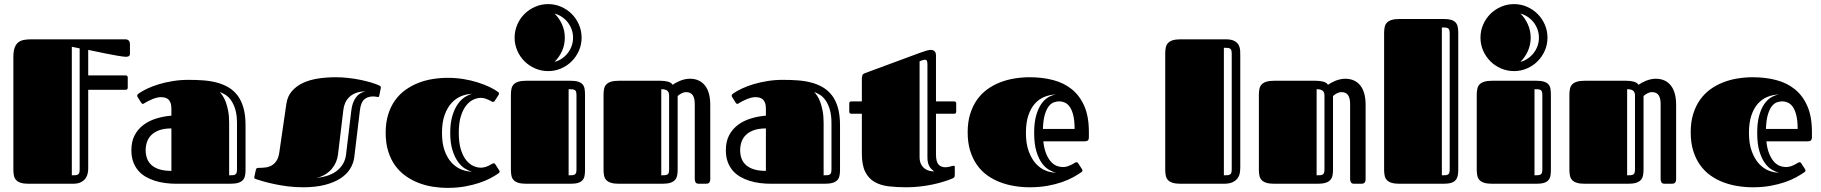

<svg xmlns="http://www.w3.org/2000/svg" viewBox="-20 -892 8841 932"><path d="M408.2 -73.2Q408.2 -62 405.5 -49.3Q402.8 -36.6 394.8 -25.6Q386.7 -14.6 372.1 -7.3Q357.4 0 334 0H119.1Q96.2 0 81.8 -4.4Q67.4 -8.8 59.1 -17.1Q50.8 -25.4 47.9 -38.1Q44.9 -50.8 44.9 -67.9V-616.2Q44.9 -644 51.3 -660.9Q57.6 -677.7 69.3 -686.8Q81.1 -695.8 97.4 -698.5Q113.8 -701.2 133.8 -701.2H587.4Q610.8 -701.2 610.8 -676.8V-631.8Q610.8 -622.1 605 -619.1Q599.1 -616.2 590.8 -616.2Q585.9 -616.2 575.7 -617.7Q565.4 -619.1 551.8 -621.3Q538.1 -623.5 522.2 -626.7Q506.3 -629.9 490.2 -632.8Q452.6 -640.1 408.2 -649.9V-525.9H589.8Q600.1 -525.9 600.1 -515.6V-466.8Q600.1 -456.1 589.8 -456.1H408.2ZM366.7 -657.2 328.6 -665V-41Q340.3 -41 347.7 -41.7Q355 -42.5 359.4 -45.7Q363.8 -48.8 365.2 -54.9Q366.7 -61 366.7 -72.3Z M835.9 0Q809.6 0 783 -3.4Q756.3 -6.8 732.2 -14.4Q708 -22 687 -34.2Q666 -46.4 650.6 -64.5Q635.3 -82.5 626.5 -106.9Q617.7 -131.3 617.7 -163.1Q617.7 -205.6 633.8 -235.8Q649.9 -266.1 677 -286.1Q704.1 -306.2 739.3 -316.9Q774.4 -327.6 812 -330.6V-364.3Q812 -383.3 807.1 -394.5Q802.2 -405.8 794.7 -411.4Q787.1 -417 778.1 -418.7Q769 -420.4 760.7 -420.4Q751 -420.4 740 -417.5Q729 -414.6 718.8 -410.4Q708.5 -406.2 699.2 -401.4Q689.9 -396.5 683.6 -392.6Q680.7 -390.6 678.2 -389.2Q675.8 -387.7 673.3 -387.7Q668.9 -387.7 665 -394L648.4 -420.4Q646 -423.8 646 -427.7Q646 -431.6 649.2 -434.6Q652.3 -437.5 655.3 -439.5Q671.4 -450.7 696.3 -462.4Q721.2 -474.1 752.2 -483.4Q783.2 -492.7 819.3 -498.5Q855.5 -504.4 894 -504.4Q930.7 -504.4 965.6 -502Q1000.5 -499.5 1031.5 -491.5Q1062.5 -483.4 1088.1 -468.5Q1113.8 -453.6 1132.6 -429.2Q1151.4 -404.8 1161.6 -369.1Q1171.9 -333.5 1171.9 -283.7V-65.9Q1171.9 -49.8 1168.9 -37.4Q1166 -24.9 1157.7 -16.6Q1149.4 -8.3 1134.8 -4.2Q1120.1 0 1096.7 0ZM812 -268.6Q776.9 -268.6 752.9 -259.8Q729 -251 714.4 -236.3Q699.7 -221.7 693.4 -202.4Q687 -183.1 687 -162.6Q687 -142.1 693.4 -123.8Q699.7 -105.5 714.4 -91.8Q729 -78.1 752.9 -70.3Q776.9 -62.5 812 -62.5ZM1092.3 -41Q1104 -41 1111.3 -41.7Q1118.7 -42.5 1123 -45.7Q1127.4 -48.8 1128.9 -54.9Q1130.4 -61 1130.4 -72.3V-294.4Q1130.4 -334 1122.1 -361.1Q1113.8 -388.2 1101.3 -405.5Q1088.9 -422.9 1074.2 -431.9Q1059.6 -440.9 1046.9 -445.3Q1052.7 -439 1060.8 -427.2Q1068.8 -415.5 1075.7 -397.5Q1082.5 -379.4 1087.4 -354.2Q1092.3 -329.1 1092.3 -296.4Z M1609.9 -517.1Q1641.1 -517.1 1672.4 -513.4Q1703.6 -509.8 1731.7 -503.9Q1759.8 -498 1783 -491Q1806.2 -483.9 1820.8 -477.1Q1823.2 -476.1 1825.9 -474.1Q1828.6 -472.2 1828.6 -466.8Q1828.6 -465.3 1828.1 -462.9Q1827.6 -460.4 1827.1 -458L1821.3 -429.2Q1820.3 -423.3 1818.6 -422.1Q1816.9 -420.9 1815.4 -420.9Q1813 -420.9 1806.2 -422.4Q1799.3 -423.8 1791.5 -423.8Q1763.7 -423.8 1747.6 -408.9Q1731.4 -394 1727.1 -356.9L1699.7 -128.9Q1695.8 -98.6 1679.4 -72.3Q1663.1 -45.9 1632.3 -25.9Q1601.6 -5.9 1556.4 5.6Q1511.2 17.1 1450.7 17.1Q1412.6 17.1 1376.5 12.5Q1340.3 7.8 1309.8 1.2Q1279.3 -5.4 1256.6 -12Q1233.9 -18.6 1222.7 -22.5Q1218.8 -23.4 1216.6 -25.1Q1214.4 -26.9 1214.4 -30.8Q1214.4 -32.7 1214.8 -35.2Q1215.3 -37.6 1216.3 -41L1222.2 -68.4Q1223.1 -72.3 1225.6 -74.7Q1228 -77.1 1234.4 -77.1Q1250.5 -77.1 1266.8 -78.9Q1283.2 -80.6 1297.1 -87.9Q1311 -95.2 1321.5 -110.4Q1332 -125.5 1335.9 -152.8L1370.1 -388.2Q1375.5 -425.3 1397.5 -450.2Q1419.4 -475.1 1451.9 -490Q1484.4 -504.9 1525.4 -511Q1566.4 -517.1 1609.9 -517.1ZM1517.1 -28.3Q1584.5 -36.1 1619.4 -66.2Q1654.3 -96.2 1659.7 -141.1L1685.5 -356.9Q1689.9 -394 1707.3 -418.5Q1724.6 -442.9 1754.9 -448.2Q1727.5 -448.2 1708.3 -440.9Q1689 -433.6 1675.8 -421.1Q1662.6 -408.7 1655.5 -392.1Q1648.4 -375.5 1646.5 -356.9L1620.6 -141.1Q1618.2 -122.1 1610.6 -104.5Q1603 -86.9 1590.3 -72Q1577.6 -57.1 1559.3 -45.7Q1541 -34.2 1517.1 -28.3Z M2207 -247.1Q2207 -197.8 2217.5 -165Q2228 -132.3 2244.1 -113Q2260.3 -93.8 2278.8 -85.9Q2297.4 -78.1 2313.5 -78.1Q2325.7 -78.1 2335.9 -81.3Q2346.2 -84.5 2354 -88.6Q2361.8 -92.8 2367.2 -95.9Q2372.6 -99.1 2375.5 -99.1Q2379.9 -99.1 2381.6 -97.7Q2383.3 -96.2 2385.7 -92.3L2402.8 -65.9Q2405.3 -62 2405.3 -59.1Q2405.3 -55.7 2403.3 -53.7Q2401.4 -51.8 2399.4 -50.3Q2383.3 -39.1 2359.9 -26.6Q2336.4 -14.2 2305.4 -3.9Q2274.4 6.3 2236.3 13.2Q2198.2 20 2153.3 20Q2116.7 20 2080.1 14.2Q2043.5 8.3 2010 -4.9Q1976.6 -18.1 1947.8 -38.8Q1918.9 -59.6 1897.7 -89.1Q1876.5 -118.7 1864.3 -158Q1852.1 -197.3 1852.1 -247.1Q1852.1 -296.9 1864.3 -336.2Q1876.5 -375.5 1897.7 -405Q1918.9 -434.6 1947.8 -455.3Q1976.6 -476.1 2010 -489.3Q2043.5 -502.4 2080.1 -508.3Q2116.7 -514.2 2153.3 -514.2Q2193.4 -514.2 2230.5 -508.1Q2267.6 -502 2299.1 -491.9Q2330.6 -481.9 2355.7 -470Q2380.9 -458 2396.5 -446.3Q2398.4 -444.8 2400.4 -442.9Q2402.3 -440.9 2402.3 -437.5Q2402.3 -434.1 2399.9 -430.7L2382.8 -404.3Q2380.4 -400.4 2378.7 -398.9Q2377 -397.5 2372.6 -397.5Q2369.6 -397.5 2364.7 -400.4Q2359.9 -403.3 2352.5 -407Q2345.2 -410.6 2335.4 -413.8Q2325.7 -417 2313.5 -417Q2297.4 -417 2278.8 -408.9Q2260.3 -400.9 2244.1 -381.3Q2228 -361.8 2217.5 -329.1Q2207 -296.4 2207 -247.1ZM2272 -58.6Q2256.3 -62 2237.8 -73.2Q2219.2 -84.5 2203.1 -106.7Q2187 -128.9 2176.3 -163.3Q2165.5 -197.8 2165.5 -247.1Q2165.5 -296.4 2176.3 -331.1Q2187 -365.7 2203.1 -387.9Q2219.2 -410.2 2237.8 -421.6Q2256.3 -433.1 2272 -436.5Q2245.6 -436 2219.5 -425.5Q2193.4 -415 2172.4 -392.6Q2151.4 -370.1 2138.4 -334.2Q2125.5 -298.3 2125.5 -247.1Q2125.5 -195.8 2138.4 -160.2Q2151.4 -124.5 2172.4 -102.1Q2193.4 -79.6 2219.5 -69.3Q2245.6 -59.1 2272 -58.6Z M2460 -432.1Q2460 -448.7 2462.9 -461.7Q2465.8 -474.6 2474.1 -482.9Q2482.4 -491.2 2497.1 -495.6Q2511.7 -500 2535.2 -500H2749Q2771.5 -500 2785.4 -495.8Q2799.3 -491.7 2807.1 -483.4Q2814.9 -475.1 2817.4 -462.4Q2819.8 -449.7 2819.8 -432.1V-66.9Q2819.8 -50.3 2817.4 -37.8Q2814.9 -25.4 2807.1 -16.8Q2799.3 -8.3 2785.4 -4.2Q2771.5 0 2749 0H2535.2Q2511.7 0 2497.1 -4.4Q2482.4 -8.8 2474.1 -17.1Q2465.8 -25.4 2462.9 -38.1Q2460 -50.8 2460 -67.9ZM2478 -709Q2478 -742.7 2491 -772.5Q2503.9 -802.2 2525.9 -824.2Q2547.9 -846.2 2577.6 -859.1Q2607.4 -872.1 2641.1 -872.1Q2674.3 -872.1 2703.9 -859.1Q2733.4 -846.2 2755.4 -824.2Q2777.3 -802.2 2790.3 -772.5Q2803.2 -742.7 2803.2 -709Q2803.2 -675.8 2790.3 -646.2Q2777.3 -616.7 2755.4 -594.7Q2733.4 -572.8 2703.9 -559.8Q2674.3 -546.9 2641.1 -546.9Q2607.4 -546.9 2577.6 -559.8Q2547.9 -572.8 2525.9 -594.7Q2503.9 -616.7 2491 -646.2Q2478 -675.8 2478 -709ZM2778.3 -427.7Q2778.3 -438.5 2776.9 -444.8Q2775.4 -451.2 2771 -454.3Q2766.6 -457.5 2759.3 -458.3Q2752 -459 2740.2 -459V-41Q2752 -41 2759.3 -41.7Q2766.6 -42.5 2771 -45.7Q2775.4 -48.8 2776.9 -54.9Q2778.3 -61 2778.3 -72.3ZM2721.7 -709Q2721.7 -674.8 2708.3 -644.5Q2694.8 -614.3 2671.9 -591.8Q2691.4 -596.7 2707.8 -607.9Q2724.1 -619.1 2736.1 -634.5Q2748 -649.9 2754.9 -668.9Q2761.7 -688 2761.7 -709Q2761.7 -730 2754.9 -749Q2748 -768.1 2736.1 -783.4Q2724.1 -798.8 2707.8 -809.8Q2691.4 -820.8 2671.9 -826.2Q2694.8 -803.7 2708.3 -773.4Q2721.7 -743.2 2721.7 -709Z M2909.7 -432.1Q2909.7 -448.7 2912.6 -461.7Q2915.5 -474.6 2923.8 -482.9Q2932.1 -491.2 2946.8 -495.6Q2961.4 -500 2984.9 -500H3184.6Q3206.5 -500 3222.4 -495.6Q3238.3 -491.2 3245.1 -480.5Q3251.5 -484.9 3260.5 -490Q3269.5 -495.1 3280.3 -499.5Q3291 -503.9 3303.2 -506.8Q3315.4 -509.8 3328.6 -509.8Q3375.5 -509.8 3401.6 -477.5Q3427.7 -445.3 3427.7 -382.8V-22.9Q3427.7 -14.6 3425.5 -10Q3423.3 -5.4 3420.2 -3.2Q3417 -1 3412.6 -0.5Q3408.2 0 3403.8 0H3372.6Q3359.9 0 3356.2 -7.3Q3352.5 -14.6 3352.5 -22.9V-387.7Q3352.5 -415.5 3342.5 -430.2Q3332.5 -444.8 3310.5 -444.8Q3299.3 -444.8 3287.8 -438.7Q3276.4 -432.6 3269.5 -425.8V-68.4Q3269.5 -51.3 3266.6 -38.6Q3263.7 -25.9 3255.4 -17.3Q3247.1 -8.8 3232.4 -4.4Q3217.8 0 3194.3 0H2984.9Q2961.4 0 2946.8 -4.4Q2932.1 -8.8 2923.8 -17.1Q2915.5 -25.4 2912.6 -38.1Q2909.7 -50.8 2909.7 -67.9ZM3228 -427.7Q3228 -444.8 3219 -451.9Q3210 -459 3189.9 -459V-41Q3201.7 -41 3209 -41.7Q3216.3 -42.5 3220.7 -45.7Q3225.1 -48.8 3226.6 -54.9Q3228 -61 3228 -72.3Z M3721.7 0Q3695.3 0 3668.7 -3.4Q3642.1 -6.8 3617.9 -14.4Q3593.8 -22 3572.8 -34.2Q3551.8 -46.4 3536.4 -64.5Q3521 -82.5 3512.2 -106.9Q3503.4 -131.3 3503.4 -163.1Q3503.4 -205.6 3519.5 -235.8Q3535.6 -266.1 3562.7 -286.1Q3589.8 -306.2 3625 -316.9Q3660.2 -327.6 3697.8 -330.6V-364.3Q3697.8 -383.3 3692.9 -394.5Q3688 -405.8 3680.4 -411.4Q3672.9 -417 3663.8 -418.7Q3654.8 -420.4 3646.5 -420.4Q3636.7 -420.4 3625.7 -417.5Q3614.7 -414.6 3604.5 -410.4Q3594.2 -406.2 3585 -401.4Q3575.7 -396.5 3569.3 -392.6Q3566.4 -390.6 3564 -389.2Q3561.5 -387.7 3559.1 -387.7Q3554.7 -387.7 3550.8 -394L3534.2 -420.4Q3531.7 -423.8 3531.7 -427.7Q3531.7 -431.6 3534.9 -434.6Q3538.1 -437.5 3541 -439.5Q3557.1 -450.7 3582 -462.4Q3606.9 -474.1 3637.9 -483.4Q3668.9 -492.7 3705.1 -498.5Q3741.2 -504.4 3779.8 -504.4Q3816.4 -504.4 3851.3 -502Q3886.2 -499.5 3917.2 -491.5Q3948.2 -483.4 3973.9 -468.5Q3999.5 -453.6 4018.3 -429.2Q4037.1 -404.8 4047.4 -369.1Q4057.6 -333.5 4057.6 -283.7V-65.9Q4057.6 -49.8 4054.7 -37.4Q4051.8 -24.9 4043.5 -16.6Q4035.2 -8.3 4020.5 -4.2Q4005.9 0 3982.4 0ZM3697.8 -268.6Q3662.6 -268.6 3638.7 -259.8Q3614.7 -251 3600.1 -236.3Q3585.4 -221.7 3579.1 -202.4Q3572.8 -183.1 3572.8 -162.6Q3572.8 -142.1 3579.1 -123.8Q3585.4 -105.5 3600.1 -91.8Q3614.7 -78.1 3638.7 -70.3Q3662.6 -62.5 3697.8 -62.5ZM3978 -41Q3989.7 -41 3997.1 -41.7Q4004.4 -42.5 4008.8 -45.7Q4013.2 -48.8 4014.6 -54.9Q4016.1 -61 4016.1 -72.3V-294.4Q4016.1 -334 4007.8 -361.1Q3999.5 -388.2 3987.1 -405.5Q3974.6 -422.9 3960 -431.9Q3945.3 -440.9 3932.6 -445.3Q3938.5 -439 3946.5 -427.2Q3954.6 -415.5 3961.4 -397.5Q3968.3 -379.4 3973.1 -354.2Q3978 -329.1 3978 -296.4Z M4112.8 -339.8Q4102.5 -339.8 4102.5 -350.6V-389.6Q4102.5 -399.9 4112.8 -399.9H4163.6V-510.7Q4163.6 -518.1 4165.8 -525.4Q4168 -532.7 4177.7 -536.6L4447.3 -636.2Q4465.8 -643.1 4478 -646.5Q4490.2 -649.9 4499.5 -649.9Q4502.9 -649.9 4507.1 -648.7Q4511.2 -647.5 4514.9 -644.5Q4518.6 -641.6 4521 -636.5Q4523.4 -631.3 4523.4 -624V-399.9H4611.3Q4621.6 -399.9 4621.6 -389.6V-350.6Q4621.6 -339.8 4611.3 -339.8H4523.4V-143.1Q4523.4 -108.4 4534.9 -94.2Q4546.4 -80.1 4570.3 -80.1Q4575.7 -80.1 4581.5 -81.3Q4587.4 -82.5 4592.5 -83.7Q4597.7 -85 4602.1 -86.2Q4606.4 -87.4 4609.4 -87.4Q4614.7 -87.4 4614.7 -81.1V-43.5Q4614.7 -33.7 4610.8 -30.3Q4606.9 -26.9 4604 -25.9Q4585.4 -18.1 4560.3 -10.3Q4535.2 -2.4 4506.1 3.7Q4477.1 9.8 4444.8 13.4Q4412.6 17.1 4380.4 17.1Q4334 17.1 4294.2 12.5Q4254.4 7.8 4225.3 -8.8Q4196.3 -25.4 4179.9 -58.1Q4163.6 -90.8 4163.6 -147V-339.8ZM4481.9 -580.1Q4481.9 -589.8 4479.7 -595.9Q4477.5 -602.1 4469.2 -602.1Q4466.3 -602.1 4461.7 -601.1Q4457 -600.1 4451.7 -597.7L4443.8 -594.2V-130.4Q4443.8 -108.4 4451.2 -94.7Q4458.5 -81.1 4469.2 -73.2Q4480 -65.4 4492.2 -62.7Q4504.4 -60.1 4514.2 -60.1Q4506.8 -65.9 4500.7 -72Q4494.6 -78.1 4490.5 -86.2Q4486.3 -94.2 4484.1 -104.2Q4481.9 -114.3 4481.9 -128.4Z M5138.7 -81.1Q5151.9 -81.1 5162.6 -84.7Q5173.3 -88.4 5181.9 -92.8Q5190.4 -97.2 5196 -100.8Q5201.7 -104.5 5204.6 -104.5Q5209 -104.5 5210.7 -103Q5212.4 -101.6 5214.8 -97.7L5231.9 -71.3Q5234.4 -67.4 5234.4 -64.5Q5234.4 -61 5232.4 -59.1Q5230.5 -57.1 5228.5 -55.7Q5212.4 -44.4 5189 -31.5Q5165.5 -18.6 5134.5 -7.8Q5103.5 2.9 5064.5 10Q5025.4 17.1 4978.5 17.1Q4941.9 17.1 4905.3 11.2Q4868.7 5.4 4835.2 -7.3Q4801.8 -20 4772.9 -40.5Q4744.1 -61 4722.9 -90.8Q4701.7 -120.6 4689.5 -159.9Q4677.2 -199.2 4677.2 -250Q4677.2 -299.8 4689.5 -339.1Q4701.7 -378.4 4722.9 -408.2Q4744.1 -438 4772.9 -458.7Q4801.8 -479.5 4835.2 -492.4Q4868.7 -505.4 4905.3 -511.2Q4941.9 -517.1 4978.5 -517.1Q5039.6 -517.1 5092 -503.4Q5144.5 -489.7 5183.1 -458.5Q5221.7 -427.2 5243.7 -376.5Q5265.6 -325.7 5265.6 -252V-224.6Q5265.6 -215.8 5261.2 -210.9Q5256.8 -206.1 5246.6 -206.1H5044.4Q5048.3 -169.9 5058.3 -145.8Q5068.4 -121.6 5081.3 -107.2Q5094.2 -92.8 5109.4 -86.9Q5124.5 -81.1 5138.7 -81.1ZM5196.3 -266.1Q5196.3 -305.2 5190.2 -330.8Q5184.1 -356.4 5173.8 -371.8Q5163.6 -387.2 5149.7 -393.6Q5135.7 -399.9 5120.6 -399.9Q5109.4 -399.9 5096.2 -395.5Q5083 -391.1 5071.5 -377Q5060.1 -362.8 5052 -336.4Q5043.9 -310.1 5042.5 -266.1ZM5106.4 -53.7Q5090.8 -57.1 5072.3 -67.6Q5053.7 -78.1 5037.6 -100.1Q5021.5 -122.1 5010.7 -157.7Q5000 -193.4 5000 -247.1Q5000 -296.4 5009.5 -330.6Q5019 -364.7 5034.2 -386.7Q5049.3 -408.7 5068.4 -419.7Q5087.4 -430.7 5106.4 -433.6Q5077.1 -432.6 5050.5 -422.1Q5023.9 -411.6 5003.7 -389.2Q4983.4 -366.7 4971.7 -331.5Q4960 -296.4 4960 -247.1Q4960 -194.3 4973.6 -157.5Q4987.3 -120.6 5008.5 -97.4Q5029.8 -74.2 5055.7 -64Q5081.5 -53.7 5106.4 -53.7Z M5636.2 -632.8Q5636.2 -649.9 5639.2 -662.6Q5642.1 -675.3 5650.4 -683.8Q5658.7 -692.4 5673.3 -696.8Q5688 -701.2 5711.4 -701.2H5929.2Q5957.5 -701.2 5972.4 -692.9Q5987.3 -684.6 5993.4 -672.1Q5999.5 -659.7 6000 -645.8Q6000.5 -631.8 6000.5 -620.1V-79.1Q6000.5 -67.9 5998.5 -54.2Q5996.6 -40.5 5988.8 -28.6Q5981 -16.6 5964.8 -8.3Q5948.7 0 5920.4 0H5711.4Q5688 0 5673.3 -4.4Q5658.7 -8.8 5650.4 -17.1Q5642.1 -25.4 5639.2 -38.1Q5636.2 -50.8 5636.2 -67.9ZM5959 -628.9Q5959 -639.6 5957.5 -646Q5956.1 -652.3 5951.7 -655.5Q5947.3 -658.7 5939.9 -659.4Q5932.6 -660.2 5920.9 -660.2V-41Q5932.6 -41 5939.9 -41.7Q5947.3 -42.5 5951.7 -45.7Q5956.1 -48.8 5957.5 -54.9Q5959 -61 5959 -72.3Z M6090.8 -432.1Q6090.8 -448.7 6093.8 -461.7Q6096.7 -474.6 6105 -482.9Q6113.3 -491.2 6127.9 -495.6Q6142.6 -500 6166 -500H6365.7Q6387.7 -500 6403.6 -495.6Q6419.4 -491.2 6426.3 -480.5Q6432.6 -484.9 6441.7 -490Q6450.7 -495.1 6461.4 -499.5Q6472.2 -503.9 6484.4 -506.8Q6496.6 -509.8 6509.8 -509.8Q6556.6 -509.8 6582.8 -477.5Q6608.9 -445.3 6608.9 -382.8V-22.9Q6608.9 -14.6 6606.7 -10Q6604.5 -5.4 6601.3 -3.2Q6598.1 -1 6593.8 -0.5Q6589.4 0 6585 0H6553.7Q6541 0 6537.4 -7.3Q6533.7 -14.6 6533.7 -22.9V-387.7Q6533.7 -415.5 6523.7 -430.2Q6513.7 -444.8 6491.7 -444.8Q6480.5 -444.8 6469 -438.7Q6457.5 -432.6 6450.7 -425.8V-68.4Q6450.7 -51.3 6447.8 -38.6Q6444.8 -25.9 6436.5 -17.3Q6428.2 -8.8 6413.6 -4.4Q6398.9 0 6375.5 0H6166Q6142.6 0 6127.9 -4.4Q6113.3 -8.8 6105 -17.1Q6096.7 -25.4 6093.8 -38.1Q6090.8 -50.8 6090.8 -67.9ZM6409.2 -427.7Q6409.2 -444.8 6400.1 -451.9Q6391.1 -459 6371.1 -459V-41Q6382.8 -41 6390.1 -41.7Q6397.5 -42.5 6401.9 -45.7Q6406.2 -48.8 6407.7 -54.9Q6409.2 -61 6409.2 -72.3Z M6698.7 -731.9Q6698.7 -748.5 6701.7 -761.5Q6704.6 -774.4 6712.9 -782.7Q6721.2 -791 6735.8 -795.4Q6750.5 -799.8 6773.9 -799.8H6987.8Q7010.3 -799.8 7023.9 -795.7Q7037.6 -791.5 7045.4 -783.2Q7053.2 -774.9 7055.9 -762.2Q7058.6 -749.5 7058.6 -732.4V-66.9Q7058.6 -50.3 7055.7 -37.8Q7052.7 -25.4 7044.9 -16.8Q7037.1 -8.3 7023.2 -4.2Q7009.3 0 6986.8 0H6773.9Q6750.5 0 6735.8 -4.4Q6721.2 -8.8 6712.9 -17.1Q6704.6 -25.4 6701.7 -38.1Q6698.7 -50.8 6698.7 -67.9ZM7017.1 -727.5Q7017.1 -738.3 7015.6 -744.6Q7014.2 -751 7009.8 -754.2Q7005.4 -757.3 6998 -758.1Q6990.7 -758.8 6979 -758.8V-41Q6990.7 -41 6998 -41.7Q7005.4 -42.5 7009.8 -45.7Q7014.2 -48.8 7015.6 -54.9Q7017.1 -61 7017.1 -72.3Z M7148.4 -432.1Q7148.4 -448.7 7151.4 -461.7Q7154.3 -474.6 7162.6 -482.9Q7170.9 -491.2 7185.5 -495.6Q7200.2 -500 7223.6 -500H7437.5Q7460 -500 7473.9 -495.8Q7487.8 -491.7 7495.6 -483.4Q7503.4 -475.1 7505.9 -462.4Q7508.3 -449.7 7508.3 -432.1V-66.9Q7508.3 -50.3 7505.9 -37.8Q7503.4 -25.4 7495.6 -16.8Q7487.8 -8.3 7473.9 -4.2Q7460 0 7437.5 0H7223.6Q7200.2 0 7185.5 -4.4Q7170.9 -8.8 7162.6 -17.1Q7154.3 -25.4 7151.4 -38.1Q7148.4 -50.8 7148.4 -67.9ZM7166.5 -709Q7166.5 -742.7 7179.4 -772.5Q7192.4 -802.2 7214.4 -824.2Q7236.3 -846.2 7266.1 -859.1Q7295.9 -872.1 7329.6 -872.1Q7362.8 -872.1 7392.3 -859.1Q7421.9 -846.2 7443.8 -824.2Q7465.8 -802.2 7478.8 -772.5Q7491.7 -742.7 7491.7 -709Q7491.7 -675.8 7478.8 -646.2Q7465.8 -616.7 7443.8 -594.7Q7421.9 -572.8 7392.3 -559.8Q7362.8 -546.9 7329.6 -546.9Q7295.9 -546.9 7266.1 -559.8Q7236.3 -572.8 7214.4 -594.7Q7192.4 -616.7 7179.4 -646.2Q7166.5 -675.8 7166.5 -709ZM7466.8 -427.7Q7466.8 -438.5 7465.3 -444.8Q7463.9 -451.2 7459.5 -454.3Q7455.1 -457.5 7447.8 -458.3Q7440.4 -459 7428.7 -459V-41Q7440.4 -41 7447.8 -41.7Q7455.1 -42.5 7459.5 -45.7Q7463.9 -48.8 7465.3 -54.9Q7466.8 -61 7466.8 -72.3ZM7410.2 -709Q7410.2 -674.8 7396.7 -644.5Q7383.3 -614.3 7360.4 -591.8Q7379.9 -596.7 7396.2 -607.9Q7412.6 -619.1 7424.6 -634.5Q7436.5 -649.9 7443.4 -668.9Q7450.2 -688 7450.2 -709Q7450.2 -730 7443.4 -749Q7436.5 -768.1 7424.6 -783.4Q7412.6 -798.8 7396.2 -809.8Q7379.9 -820.8 7360.4 -826.2Q7383.3 -803.7 7396.7 -773.4Q7410.2 -743.2 7410.2 -709Z M7598.1 -432.1Q7598.1 -448.7 7601.1 -461.7Q7604 -474.6 7612.3 -482.9Q7620.6 -491.2 7635.3 -495.6Q7649.9 -500 7673.3 -500H7873Q7895 -500 7910.9 -495.6Q7926.8 -491.2 7933.6 -480.5Q7939.9 -484.9 7949 -490Q7958 -495.1 7968.8 -499.5Q7979.5 -503.9 7991.7 -506.8Q8003.9 -509.8 8017.1 -509.8Q8064 -509.8 8090.1 -477.5Q8116.2 -445.3 8116.2 -382.8V-22.9Q8116.2 -14.6 8114 -10Q8111.8 -5.4 8108.6 -3.2Q8105.5 -1 8101.1 -0.5Q8096.7 0 8092.3 0H8061Q8048.3 0 8044.7 -7.3Q8041 -14.6 8041 -22.9V-387.7Q8041 -415.5 8031 -430.2Q8021 -444.8 7999 -444.8Q7987.8 -444.8 7976.3 -438.7Q7964.8 -432.6 7958 -425.8V-68.4Q7958 -51.3 7955.1 -38.6Q7952.1 -25.9 7943.8 -17.3Q7935.5 -8.8 7920.9 -4.4Q7906.2 0 7882.8 0H7673.3Q7649.9 0 7635.3 -4.4Q7620.6 -8.8 7612.3 -17.1Q7604 -25.4 7601.1 -38.1Q7598.1 -50.8 7598.1 -67.9ZM7916.5 -427.7Q7916.5 -444.8 7907.5 -451.9Q7898.4 -459 7878.4 -459V-41Q7890.1 -41 7897.5 -41.7Q7904.8 -42.5 7909.2 -45.7Q7913.6 -48.8 7915 -54.9Q7916.5 -61 7916.5 -72.3Z M8648.4 -81.1Q8661.6 -81.1 8672.4 -84.7Q8683.1 -88.4 8691.7 -92.8Q8700.2 -97.2 8705.8 -100.8Q8711.4 -104.5 8714.4 -104.5Q8718.8 -104.5 8720.5 -103Q8722.2 -101.6 8724.6 -97.7L8741.7 -71.3Q8744.1 -67.4 8744.1 -64.5Q8744.1 -61 8742.2 -59.1Q8740.2 -57.1 8738.3 -55.7Q8722.2 -44.4 8698.7 -31.5Q8675.3 -18.6 8644.3 -7.8Q8613.3 2.9 8574.2 10Q8535.2 17.1 8488.3 17.1Q8451.7 17.1 8415 11.2Q8378.4 5.4 8345 -7.3Q8311.5 -20 8282.7 -40.5Q8253.9 -61 8232.7 -90.8Q8211.4 -120.6 8199.2 -159.9Q8187 -199.2 8187 -250Q8187 -299.8 8199.2 -339.1Q8211.4 -378.4 8232.7 -408.2Q8253.9 -438 8282.7 -458.7Q8311.5 -479.5 8345 -492.4Q8378.4 -505.4 8415 -511.2Q8451.7 -517.1 8488.3 -517.1Q8549.3 -517.1 8601.8 -503.4Q8654.3 -489.7 8692.9 -458.5Q8731.4 -427.2 8753.4 -376.5Q8775.4 -325.7 8775.4 -252V-224.6Q8775.4 -215.8 8771 -210.9Q8766.6 -206.1 8756.3 -206.1H8554.2Q8558.1 -169.9 8568.1 -145.8Q8578.1 -121.6 8591.1 -107.2Q8604 -92.8 8619.1 -86.9Q8634.3 -81.1 8648.4 -81.1ZM8706.1 -266.1Q8706.1 -305.2 8700 -330.8Q8693.8 -356.4 8683.6 -371.8Q8673.3 -387.2 8659.4 -393.6Q8645.5 -399.9 8630.4 -399.9Q8619.1 -399.9 8606 -395.5Q8592.8 -391.1 8581.3 -377Q8569.8 -362.8 8561.8 -336.4Q8553.7 -310.1 8552.2 -266.1ZM8616.2 -53.7Q8600.6 -57.1 8582 -67.6Q8563.5 -78.1 8547.4 -100.1Q8531.2 -122.1 8520.5 -157.7Q8509.8 -193.4 8509.8 -247.1Q8509.8 -296.4 8519.3 -330.6Q8528.8 -364.7 8543.9 -386.7Q8559.1 -408.7 8578.1 -419.7Q8597.2 -430.7 8616.2 -433.6Q8586.9 -432.6 8560.3 -422.1Q8533.7 -411.6 8513.4 -389.2Q8493.2 -366.7 8481.4 -331.5Q8469.7 -296.4 8469.7 -247.1Q8469.7 -194.3 8483.4 -157.5Q8497.1 -120.6 8518.3 -97.4Q8539.6 -74.2 8565.4 -64Q8591.3 -53.7 8616.2 -53.7Z"/></svg>

Font: Fascinate Inline
Style: Regular
Weight: 900
Designer: Astigmatic (AOETI)
Foundry: Astigmatic (AOETI)
Version: Version 1.000